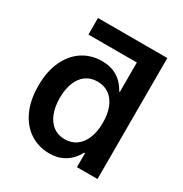

<svg xmlns="http://www.w3.org/2000/svg" viewBox="-171 -859 954 1000"><g transform="rotate(30 306.0 -359.0)"><path d="M484.9 -627.9H131.8V-727.5H548.8ZM263.7 10.3Q198.2 10.3 147.5 -23.2Q96.7 -56.6 67.9 -118.7Q39.1 -180.7 39.1 -267.1Q39.1 -354.5 68.4 -416.5Q97.7 -478.5 148.4 -511.2Q199.2 -543.9 263.2 -543.9Q306.6 -543.9 337.2 -530Q367.7 -516.1 387.5 -494.9Q407.2 -473.6 418.9 -451.2H422.9V-727.5H548.8V0H425.3V-84H419.9Q408.2 -60.5 387.7 -39.1Q367.2 -17.6 336.9 -3.7Q306.6 10.3 263.7 10.3ZM296.4 -93.8Q337.4 -93.8 366.7 -115.5Q396 -137.2 411.4 -176.5Q426.8 -215.8 426.8 -267.6Q426.8 -319.8 411.4 -358.6Q396 -397.5 366.7 -418.7Q337.4 -439.9 296.4 -439.9Q255.4 -439.9 226.3 -418.5Q197.3 -397 182.4 -358.2Q167.5 -319.3 167.5 -267.6Q167.5 -215.8 182.6 -176.8Q197.8 -137.7 226.6 -115.7Q255.4 -93.8 296.4 -93.8Z"/></g></svg>

Font: Inter 20pt SemiBold
Style: Regular
Weight: 600
Version: Version 4.001;git-66647c0bb